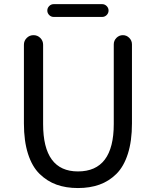

<svg xmlns="http://www.w3.org/2000/svg" viewBox="-20 -905 761 937"><path d="M360.4 12.7Q301.8 12.7 255.9 -3.9Q210 -20.5 173.3 -56.2Q136.7 -91.8 116.7 -154.3Q96.7 -216.8 96.7 -302.7V-686.5Q96.7 -706.1 110.4 -719.7Q124 -733.4 143.6 -733.4Q163.1 -733.4 176.8 -719.7Q190.4 -706.1 190.4 -686.5V-299.8Q190.4 -68.4 360.4 -68.4Q535.2 -68.4 535.2 -299.8V-688.5Q535.2 -707 548.3 -720.2Q561.5 -733.4 579.6 -733.4Q597.7 -733.4 610.8 -720.2Q624 -707 624 -688.5V-302.7Q624 -216.8 604 -154.3Q584 -91.8 547.9 -56.2Q511.7 -20.5 465.3 -3.9Q418.9 12.7 360.4 12.7ZM242.2 -822.3Q229.5 -822.3 220.2 -831.5Q210.9 -840.8 210.9 -853.5Q210.9 -866.2 220.2 -875.5Q229.5 -884.8 242.2 -884.8H478.5Q491.2 -884.8 500.5 -875.5Q509.8 -866.2 509.8 -853.5Q509.8 -840.8 500.5 -831.5Q491.2 -822.3 478.5 -822.3Z"/></svg>

Font: Gen Jyuu Gothic Regular
Style: Regular
Weight: 400
Designer: [Source Han Sans]
Ryoko NISHIZUKA  (kana & ideographs); Paul D. Hunt (Latin, Greek & Cyrillic); Wenlong ZHANG  (bopomofo
Version: Version 1.002.20150607